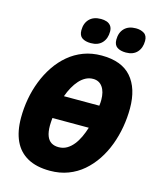

<svg xmlns="http://www.w3.org/2000/svg" viewBox="-135 -1026 934 1131"><g transform="rotate(15 332.0 -461.0)"><path d="M278.3 9.8Q195.8 9.8 141.6 -20.3Q87.4 -50.3 60.5 -107.9Q33.7 -165.5 33.7 -248.5Q33.7 -306.2 43.9 -363.5Q54.2 -420.9 75 -474.1Q95.7 -527.3 126.5 -573Q157.2 -618.7 197.8 -652.8Q238.3 -687 288.6 -706.1Q338.9 -725.1 398.9 -725.1Q521 -725.1 580.3 -657Q639.6 -588.9 639.6 -467.3Q639.6 -409.7 629.6 -352.3Q619.6 -294.9 599.6 -241.5Q579.6 -188 549.3 -142.6Q519 -97.2 479 -62.7Q439 -28.3 388.7 -9.3Q338.4 9.8 278.3 9.8ZM291.5 -137.7Q319.3 -137.7 341.6 -150.6Q363.8 -163.6 381.3 -185.5Q398.9 -207.5 412.1 -235.8Q425.3 -264.2 434.6 -294.4H212.9Q211.9 -281.7 210.9 -270.5Q210 -259.3 210 -248.5Q210 -209 219.5 -184.6Q229 -160.2 247.3 -148.9Q265.6 -137.7 291.5 -137.7ZM245.1 -436H460.9Q462.4 -446.3 462.9 -455.1Q463.4 -463.9 463.4 -471.2Q463.4 -521.5 442.9 -550.3Q422.4 -579.1 385.7 -579.1Q361.3 -579.1 340.6 -568.1Q319.8 -557.1 302.2 -537.6Q284.7 -518.1 270.3 -492.2Q255.9 -466.3 245.1 -436ZM530.3 -778.8Q497.1 -778.8 477.1 -792.2Q457 -805.7 457 -837.9Q457 -880.9 481.9 -906.5Q506.8 -932.1 552.2 -932.1Q581.1 -932.1 601.8 -919.2Q622.6 -906.2 622.6 -874Q622.6 -831.1 598.6 -804.9Q574.7 -778.8 530.3 -778.8ZM316.4 -778.8Q283.2 -778.8 263.4 -792.2Q243.7 -805.7 243.7 -837.9Q243.7 -880.9 268.6 -906.5Q293.5 -932.1 338.9 -932.1Q357.9 -932.1 373.8 -926.8Q389.6 -921.4 399.4 -908.4Q409.2 -895.5 409.2 -874Q409.2 -831.1 385 -804.9Q360.8 -778.8 316.4 -778.8Z"/></g></svg>

Font: Open Sans SemiCondensed ExtraBold
Style: Italic
Weight: 800
Width: 4
Italic angle: -12°
Designer: Monotype Design Team
Foundry: Monotype Imaging Inc.
Version: Version 3.003